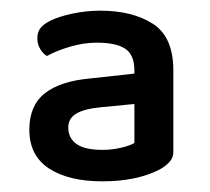

<svg xmlns="http://www.w3.org/2000/svg" viewBox="-20 -641 393 360"><path d="M172 -360Q190 -360 207 -364Q224 -368 232 -373V-446L170 -440Q138 -437 123 -428Q108 -419 108 -402Q108 -382 123.5 -371Q139 -360 172 -360ZM168 -621Q228 -621 266.5 -596.5Q305 -572 305 -509V-356Q305 -345 297.5 -337Q290 -329 279 -323Q236 -301 172 -301Q109 -301 72 -325Q35 -349 35 -398Q35 -443 64 -466Q93 -489 150 -494L232 -503V-509Q232 -538 215 -549.5Q198 -561 161 -561Q137 -561 111.5 -553.5Q86 -546 68 -536Q61 -540 55.5 -549Q50 -558 50 -569Q50 -581 56 -588.5Q62 -596 74 -602Q90 -610 116 -615.5Q142 -621 168 -621Z"/></svg>

Font: Baloo Bhaijaan 2 Medium
Style: Regular
Weight: 500
Designer: Sanskriti Dholi, Noopur Datye and Ek Type
Foundry: Ek Type
Version: Version 1.701